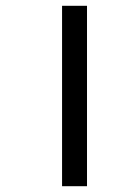

<svg xmlns="http://www.w3.org/2000/svg" viewBox="-20 -642 419 662"><path d="M194 -622H280V0H194Z"/></svg>

Font: Noto Serif Grantha
Style: Regular
Weight: 400
Designer: Monotype Design Team
Foundry: Monotype Imaging Inc.
Version: Version 2.004; ttfautohint (v1.8.4.7-5d5b)